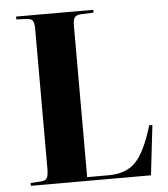

<svg xmlns="http://www.w3.org/2000/svg" viewBox="-52 -777 724 825"><g transform="rotate(-5 309.5 -365.0)"><path d="M47.9 0V-12.2L94.2 -15.1Q112.8 -16.6 118.9 -27.3Q125 -38.1 125 -68.8V-670.9Q125 -696.3 118.2 -705.8Q111.3 -715.3 90.8 -715.8L47.9 -717.8V-730H380.9V-717.8L329.1 -715.8Q307.1 -714.8 299.6 -705.3Q292 -695.8 292 -668V-16.1H384.8Q460.4 -16.1 502 -59.3Q543.5 -102.5 577.1 -214.8H590.8L565.9 0Z"/></g></svg>

Font: Display Regular
Style: Bold
Weight: 700
Designer: Latin by Veronika Burian and Jose Scaglione. Greek by Irene Vlachou. Cyrillic by Vera Evstafieva.
Foundry: TypeTogether
Version: Version 3.002